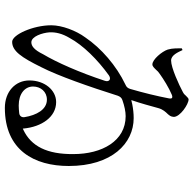

<svg xmlns="http://www.w3.org/2000/svg" viewBox="-23 -756 796 790"><g transform="rotate(90 375.0 -361.0)"><path d="M179 -711 186 -714C195 -695 207 -667 229 -667C259 -667 330 -700 358 -715C366 -719 370 -723 374 -728C380 -734 385 -739 389 -739C409 -739 461 -704 461 -678C460 -666 456 -661 449 -653C441 -645 430 -633 425 -615C416 -583 406 -544 392 -504V-503C388 -488 383 -474 379 -462C361 -454 343 -444 326 -435C332 -452 337 -468 342 -485C359 -492 375 -499 392 -503C393 -503 393 -503 394 -504C396 -504 400 -505 408 -507C428 -511 447 -513 466 -513C570 -513 663 -423 663 -246C663 -104 598 17 424 17C357 17 311 -26 311 -84C311 -147 351 -194 400 -194C461 -194 502 -135 509 -59V-57C509 -56 509 -54 510 -53V-45L465 -34C465 -37 465 -41 464 -45C481 -48 496 -52 509 -57L514 -59C582 -91 615 -157 614 -265C614 -383 560 -480 458 -480C439 -480 416 -475 393 -467C383 -464 378 -458 374 -448C337 -331 292 -202 256 -132C216 -51 190 -13 152 -13C123 -13 84 -99 84 -174C84 -218 106 -276 134 -314C178 -379 250 -442 328 -479C338 -483 343 -489 346 -499C362 -554 375 -607 385 -659C387 -670 383 -675 370 -670C341 -658 306 -636 285 -621C276 -615 272 -611 267 -605C259 -597 253 -590 245 -590C225 -590 192 -629 184 -653C178 -673 179 -694 179 -711ZM113 -167C115 -137 130 -92 154 -92C169 -92 185 -103 203 -140C237 -197 278 -290 312 -393C319 -412 306 -422 290 -411C226 -365 166 -305 136 -249C118 -219 112 -192 113 -167ZM336 -99C336 -65 366 -40 414 -40C425 -40 435 -41 445 -42C457 -43 464 -52 462 -64C454 -113 431 -156 390 -156C357 -156 336 -130 336 -99Z"/></g></svg>

Font: 寒蝉锦书宋 CompactLight
Style: Bold
Weight: 400
Width: 4
Designer: 寒蝉锦书宋{Warren} 思源宋体{Ryoko NISHIZUKA 西塚涼子 (kana & ideographs); Frank Grießhammer (Latin, Greek & Cyrillic); Wenlong ZHANG 
Foundry: Adobe & ChillType
Version: Version 2.000;Glyphs 3.1.1 (3135)